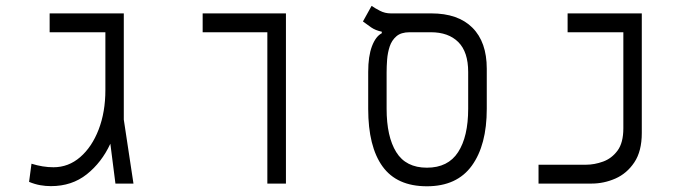

<svg xmlns="http://www.w3.org/2000/svg" viewBox="-20 -632 2384 661"><path d="M155.3 8.8Q137.2 8.8 118.7 5.6Q100.1 2.4 80.1 -5.9L88.4 -68.4Q127.4 -56.2 164.1 -56.2Q215.8 -56.2 256.1 -91.1Q296.4 -126 319.6 -186Q342.8 -246.1 342.8 -322.3V-521H150.9V-585.9H406.2V-220.2L439.5 0H377.4L359.9 -137.2Q330.1 -72.8 278.8 -32Q227.5 8.8 155.3 8.8Z M900.4 0V-521H677.7V-585.9H964.4V0Z M1449.7 9.3Q1346.2 9.3 1296.9 -59.1Q1247.6 -127.4 1247.6 -257.3V-384.3Q1247.6 -438.5 1260.5 -472.7Q1273.4 -506.8 1294.4 -517.6V-522.9Q1272.9 -527.3 1257.6 -537.8Q1242.2 -548.3 1229.5 -558.1L1259.3 -611.8Q1270.5 -604 1287.8 -595Q1305.2 -585.9 1325.2 -585.9H1464.8Q1557.1 -585.9 1606.4 -536.6Q1655.8 -487.3 1655.8 -395.5V-257.3Q1655.8 -132.8 1604.5 -61.8Q1553.2 9.3 1449.7 9.3ZM1449.7 -54.7Q1522.5 -54.7 1557.1 -108.2Q1591.8 -161.6 1591.8 -257.8V-384.3Q1591.8 -453.1 1557.9 -487.1Q1523.9 -521 1463.4 -521H1390.1Q1360.8 -521 1344.7 -507.1Q1328.6 -493.2 1321.5 -471.7Q1314.5 -450.2 1312.7 -426.5Q1311 -402.8 1311 -382.8V-257.8Q1311 -161.6 1344.2 -108.2Q1377.4 -54.7 1449.7 -54.7Z M1834 0V-64.9H1997.1Q2026.4 -64.9 2056.2 -75.7Q2085.9 -86.4 2106 -113.5Q2126 -140.6 2126 -190.4V-521H1934.1V-585.9H2189.5V-174.3Q2189.5 -111.3 2163.8 -73Q2138.2 -34.7 2098.6 -17.3Q2059.1 0 2016.6 0Z"/></svg>

Font: CaskaydiaMono NF Light
Style: Regular
Weight: 300
Designer: Aaron Bell
Foundry: Saja Typeworks
Version: Version 2111.001; ttfautohint (v1.8.4);Nerd Fonts 3.1.1